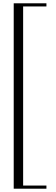

<svg xmlns="http://www.w3.org/2000/svg" viewBox="-20 -942 337 1162"><path d="M63 200H261V181H120V-903H261V-922H63Z"/></svg>

Font: Ponomar Unicode
Style: Regular
Weight: 400
Version: 1.3